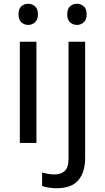

<svg xmlns="http://www.w3.org/2000/svg" viewBox="-20 -757 556 1017"><path d="M130 -737Q150 -737 165.5 -723.5Q181 -710 181 -681Q181 -653 165.5 -639Q150 -625 130 -625Q108 -625 93 -639Q78 -653 78 -681Q78 -710 93 -723.5Q108 -737 130 -737ZM173 -536V0H85V-536ZM336 -681Q336 -710 351 -723.5Q366 -737 388 -737Q408 -737 423.5 -723.5Q439 -710 439 -681Q439 -653 423.5 -639Q408 -625 388 -625Q366 -625 351 -639Q336 -653 336 -681ZM280 240Q255 240 236 236.5Q217 233 203 228V157Q218 161 234 164Q250 167 269 167Q301 167 322 149.5Q343 132 343 83V-536H431V80Q431 155 395 197.5Q359 240 280 240Z"/></svg>

Font: Noto Sans Hatran
Style: Regular
Weight: 400
Designer: Monotype Design Team
Foundry: Monotype Imaging Inc.
Version: Version 2.001; ttfautohint (v1.8.4.7-5d5b)